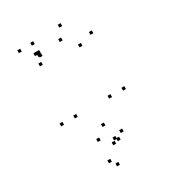

<svg xmlns="http://www.w3.org/2000/svg" viewBox="-217 -655 1054 1166"><g transform="rotate(-30 310.0 -72.5)"><path d="M193.8 -424.2V-444.2H173.8V-424.2ZM193.8 -503.3V-523.3H173.8V-503.3ZM103 -503.3V-523.3H83V-503.3ZM103 10V-10H83V10ZM199 10V-10H179V10ZM199 -417.2V-437.2H179V-417.2ZM535 -382.2V-402.2H515V-382.2ZM393 -514.8V-534.8H373V-514.8ZM198.5 -438.7V-458.7H178.5V-438.7ZM178.5 -438.7V-458.7H158.5V-438.7ZM173.5 -370V-390H153.5V-370ZM351.8 -437.8V-457.8H331.8V-437.8ZM439.5 -349.5V-369.5H419.5V-349.5ZM439.5 10V-10H419.5V10ZM537 10V-10H517V10ZM355.7 259.7V239.7H335.7V259.7ZM338.7 244.7V224.7H318.7V244.7ZM242.3 349.5V329.5H222.3V349.5ZM275.5 390V370H255.5V390ZM396.3 226V206H376.3V226ZM318.7 139.2V119.2H298.7V139.2ZM248.3 203.3V183.3H228.3V203.3ZM319.7 267.8V247.8H299.7V267.8Z"/></g></svg>

Font: Monaspace Argon Dots Var
Style: Regular
Weight: 400
Designer: Riley Cran and the Lettermatic Team
Version: Version 1.100 (Monaspace Argon Dots)